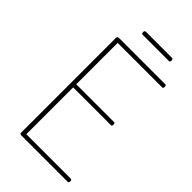

<svg xmlns="http://www.w3.org/2000/svg" viewBox="-365 -1403 1525 1525"><g transform="rotate(45 397.0 -641.0)"><path d="M202 0Q192 0 187.5 -3.5Q183 -7 183 -15V-1080Q183 -1088 188 -1092Q193 -1096 203 -1096H721Q726 -1096 729.5 -1092Q733 -1088 733 -1079Q733 -1069 729.5 -1065Q726 -1061 721 -1061H221V-596H646Q651 -596 654 -592Q657 -588 657 -579Q657 -569 654 -565Q651 -561 646 -561H221V-35H721Q726 -35 729.5 -31Q733 -27 733 -18Q733 -8 729.5 -4Q726 0 721 0ZM318 -1247Q310 -1247 306.5 -1251Q303 -1255 303 -1263Q303 -1273 306.5 -1277.5Q310 -1282 318 -1282H609Q617 -1282 620 -1277.5Q623 -1273 623 -1263Q623 -1255 620 -1251Q617 -1247 609 -1247Z"/></g></svg>

Font: Playwrite FR Moderne Thin
Style: Regular
Weight: 250
Version: Version 1.002